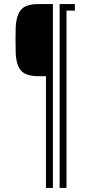

<svg xmlns="http://www.w3.org/2000/svg" viewBox="-20 -820 442 940"><path d="M205 100V-447H168Q108.5 -447 84.2 -473Q60 -499 57 -558.5Q56 -592.5 56 -627.8Q56 -663 57 -688Q60.5 -748 84.5 -774Q108.5 -800 168 -800H239V100ZM272 100V-800H346.5V-768H305.5V100Z"/></svg>

Font: Big Shoulders Stencil Display Light
Style: Regular
Weight: 300
Designer: Patric King
Foundry: XO Type Co
Version: Version 1.000